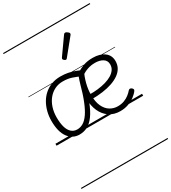

<svg xmlns="http://www.w3.org/2000/svg" viewBox="-318 -1113 1530 1716"><g transform="rotate(-30 447.0 -255.0)"><path d="M71 -214Q71 -263 82.5 -308Q94 -353 116 -391.5Q138 -430 170.5 -458.5Q203 -487 245 -503Q287 -519 338 -519Q381 -519 415.5 -512Q450 -505 482.5 -493Q515 -481 550 -466Q524 -410 509 -353Q494 -296 494 -238Q494 -167 515.5 -121Q537 -75 573 -53Q609 -31 651 -31Q689 -31 718 -42Q747 -53 769 -70Q791 -87 807 -106Q815 -114 823 -113.5Q831 -113 839 -107Q847 -101 850 -93Q853 -85 847 -77Q830 -53 800.5 -31Q771 -9 733 4.5Q695 18 650 18Q585 18 538 -14Q491 -46 466 -102Q441 -158 441 -229Q441 -280 448.5 -322Q456 -364 467.5 -399Q479 -434 491 -461L509 -424Q463 -444 424.5 -457Q386 -470 334 -470Q288 -470 250 -451Q212 -432 184.5 -398Q157 -364 142 -318Q127 -272 127 -218Q127 -161 138.5 -119.5Q150 -78 174.5 -55.5Q199 -33 235 -33Q268 -33 297.5 -51Q327 -69 354.5 -109Q382 -149 408.5 -215Q435 -281 461 -378L502 -368Q475 -262 446.5 -188.5Q418 -115 385 -69.5Q352 -24 314 -3.5Q276 17 230 17Q158 17 114.5 -42.5Q71 -102 71 -214ZM835 -393Q835 -353 817.5 -322.5Q800 -292 768 -269.5Q736 -247 692 -232Q648 -217 594 -209.5Q540 -202 479 -202V-249Q527 -248 571 -253Q615 -258 653 -269Q691 -280 719 -297Q747 -314 763 -337Q779 -360 779 -390Q779 -430 747 -450Q715 -470 666 -470Q628 -470 591 -458Q554 -446 522 -422L500 -468Q540 -492 578.5 -505.5Q617 -519 671 -519Q745 -519 790 -485.5Q835 -452 835 -393ZM458 -623Q451 -623 441 -631Q431 -639 431 -647Q431 -649 432.5 -651.5Q434 -654 436 -659L555 -827Q559 -833 562.5 -835Q566 -837 572 -837Q578 -837 586.5 -832Q595 -827 601.5 -820.5Q608 -814 608 -807Q608 -803 606.5 -800Q605 -797 602 -793L471 -632Q465 -623 458 -623ZM0 436H894V446H0ZM0 -20H894V0H0ZM0 -505H894V-500H0ZM0 -956H894V-946H0Z"/></g></svg>

Font: Playwrite HU Guides
Style: Regular
Weight: 400
Designer: Veronika Burian, José Scaglione
Foundry: TypeTogether
Version: Version 1.003